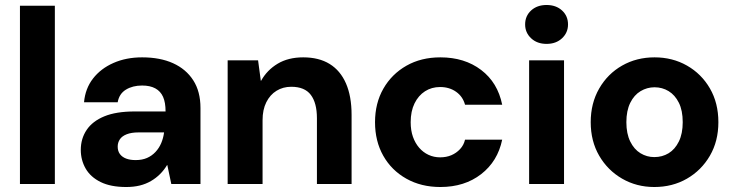

<svg xmlns="http://www.w3.org/2000/svg" viewBox="-20 -738 2944 770"><path d="M60 0V-715H200V0Z M486 12Q424 12 383.5 -8Q343 -28 323.5 -62Q304 -96 304 -137Q304 -182 327.5 -217Q351 -252 398.5 -271.5Q446 -291 520 -291H644Q644 -327 634 -349.5Q624 -372 603 -383.5Q582 -395 550 -395Q512 -395 485 -378.5Q458 -362 452 -328H317Q322 -383 353 -423Q384 -463 435 -485.5Q486 -508 550 -508Q622 -508 674 -484.5Q726 -461 755 -416Q784 -371 784 -305V0H667L651 -76H650Q638 -56 622 -40Q606 -24 585.5 -12Q565 0 540.5 6Q516 12 486 12ZM524 -96Q550 -96 569.5 -104.5Q589 -113 603.5 -128.5Q618 -144 626.5 -164Q635 -184 638 -207H536Q507 -207 488 -199.5Q469 -192 460.5 -179Q452 -166 452 -150Q452 -132 461 -120Q470 -108 486 -102Q502 -96 524 -96Z M893 0V-496H1015L1026 -414H1027Q1051 -457 1093.5 -482.5Q1136 -508 1196 -508Q1259 -508 1302 -481.5Q1345 -455 1367.5 -403.5Q1390 -352 1390 -277V0H1251V-264Q1251 -325 1226.5 -357.5Q1202 -390 1148 -390Q1115 -390 1089 -374Q1063 -358 1048 -328Q1033 -298 1033 -256V0Z M1746 12Q1669 12 1609.5 -21.5Q1550 -55 1517 -113.5Q1484 -172 1484 -248Q1484 -324 1517.5 -382.5Q1551 -441 1610 -474.5Q1669 -508 1746 -508Q1843 -508 1909.5 -457.5Q1976 -407 1994 -318H1845Q1836 -351 1809 -370Q1782 -389 1745 -389Q1711 -389 1684.5 -372Q1658 -355 1642.5 -323.5Q1627 -292 1627 -248Q1627 -215 1636 -189.5Q1645 -164 1661 -145.5Q1677 -127 1698.5 -117Q1720 -107 1745 -107Q1770 -107 1790 -115.5Q1810 -124 1825 -140Q1840 -156 1845 -178H1994Q1976 -91 1909.5 -39.5Q1843 12 1746 12Z M2102 0V-496H2242V0ZM2172 -562Q2134 -562 2110 -584.5Q2086 -607 2086 -640Q2086 -674 2110 -696Q2134 -718 2172 -718Q2210 -718 2234 -696Q2258 -674 2258 -640Q2258 -607 2234 -584.5Q2210 -562 2172 -562Z M2604 12Q2533 12 2475 -21.5Q2417 -55 2383 -113.5Q2349 -172 2349 -248Q2349 -324 2383 -383Q2417 -442 2475 -475Q2533 -508 2605 -508Q2677 -508 2735 -475Q2793 -442 2827 -383.5Q2861 -325 2861 -248Q2861 -172 2827 -113.5Q2793 -55 2735 -21.5Q2677 12 2604 12ZM2604 -108Q2636 -108 2661.5 -123.5Q2687 -139 2702.5 -170.5Q2718 -202 2718 -248Q2718 -295 2702.5 -326Q2687 -357 2661.5 -372.5Q2636 -388 2605 -388Q2575 -388 2549 -372.5Q2523 -357 2507.5 -325.5Q2492 -294 2492 -248Q2492 -202 2507.5 -170.5Q2523 -139 2548.5 -123.5Q2574 -108 2604 -108Z"/></svg>

Font: DM Sans 28pt ExtraBold
Style: Regular
Weight: 800
Version: Version 4.004;gftools[0.9.30]